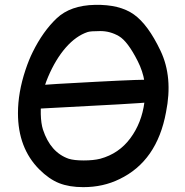

<svg xmlns="http://www.w3.org/2000/svg" viewBox="-20 -823 762 791"><path d="M142 -125Q54 -213 54 -357Q54 -442 85 -535Q99 -577 115 -609Q157 -694 213.5 -747.5Q270 -801 371.5 -803Q473 -805 531.5 -763.5Q590 -722 641.5 -613.5Q693 -505 664 -361Q627 -159 472 -85Q405 -52 323 -52Q265 -52 223.5 -68.5Q182 -85 142 -125ZM263 -169Q285 -162 325 -162Q365 -162 393 -169Q470 -190 517 -253.5Q564 -317 575 -402Q589 -489 547.5 -571Q506 -653 470 -674Q434 -695 393.5 -695Q353 -695 341 -691Q293 -675 251 -627Q209 -579 178 -506Q146 -431 148 -353Q149 -314 157 -289Q188 -195 263 -169ZM151 -376Q123 -374 104.5 -386.5Q86 -399 85 -420Q83 -461 154 -473Q168 -475 374.5 -486Q581 -497 607 -494Q619 -493 633.5 -483.5Q648 -474 652 -466Q656 -460 656 -452Q657 -432 638 -417Q623 -406 599 -402Q561 -397 151 -376Z"/></svg>

Font: Chanighter Handwriting Cyr
Style: Regular
Weight: 400
Designer: Sin Chanighter
Version: Version 001.001